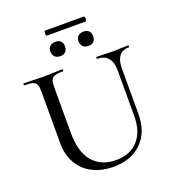

<svg xmlns="http://www.w3.org/2000/svg" viewBox="-156 -991 1012 1122"><g transform="rotate(-20 350.0 -429.5)"><path d="M483 -613Q480 -613 480 -619Q480 -625 483 -625L528 -624Q564 -622 585 -622Q603 -622 637 -624L680 -625Q682 -625 682 -619Q682 -613 680 -613Q640 -613 619.5 -587Q599 -561 599 -510V-227Q599 -115 533.5 -51Q468 13 359 13Q285 13 229 -15.5Q173 -44 142 -97.5Q111 -151 111 -223V-544Q111 -574 105 -588Q99 -602 82.5 -607.5Q66 -613 30 -613Q27 -613 27 -619Q27 -625 30 -625L80 -624Q124 -622 150 -622Q179 -622 221 -624L270 -625Q273 -625 273 -619Q273 -613 270 -613Q235 -613 218.5 -607Q202 -601 196 -586.5Q190 -572 190 -542V-258Q190 -140 241.5 -79.5Q293 -19 386 -19Q473 -19 522.5 -73.5Q572 -128 572 -226V-510Q572 -560 549 -586.5Q526 -613 483 -613ZM240 -747Q240 -767 252.5 -778.5Q265 -790 287 -790Q308 -790 319.5 -778.5Q331 -767 331 -747Q331 -725 319.5 -713Q308 -701 287 -701Q265 -701 252.5 -713Q240 -725 240 -747ZM415 -747Q415 -767 427.5 -778.5Q440 -790 462 -790Q483 -790 494.5 -778.5Q506 -767 506 -747Q506 -725 494.5 -713Q483 -701 462 -701Q440 -701 427.5 -713Q415 -725 415 -747ZM247 -857Q247 -872 254 -872H492Q496 -872 498 -867.5Q500 -863 500 -857Q500 -851 498 -846Q496 -841 492 -841H254Q247 -841 247 -857Z"/></g></svg>

Font: Cormorant SC Medium
Style: Regular
Weight: 500
Designer: Christian Thalmann (Catharsis Fonts)
Foundry: Catharsis Fonts
Version: Version 4.000